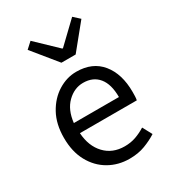

<svg xmlns="http://www.w3.org/2000/svg" viewBox="-184 -847 863 959"><g transform="rotate(-30 248.0 -367.0)"><path d="M279 12Q214 12 161 -18.5Q108 -49 77 -106Q46 -163 46 -242Q46 -322 77.5 -379Q109 -436 159 -467Q209 -498 264 -498Q357 -498 407.5 -436Q458 -374 458 -270Q458 -257 457.5 -244.5Q457 -232 455 -223H127Q132 -146 175.5 -100Q219 -54 289 -54Q324 -54 353.5 -64.5Q383 -75 410 -92L439 -38Q408 -18 368.5 -3Q329 12 279 12ZM126 -282H386Q386 -356 354.5 -394.5Q323 -433 266 -433Q215 -433 174.5 -393.5Q134 -354 126 -282ZM223 -574 109 -714 144 -746 262 -633H266L384 -746L419 -714L305 -574Z"/></g></svg>

Font: .
Style: 
Weight: 400
Designer: Paul D. Hunt, Dalton Maag
Foundry: Dalton Maag Ltd
Version: Version 1.200